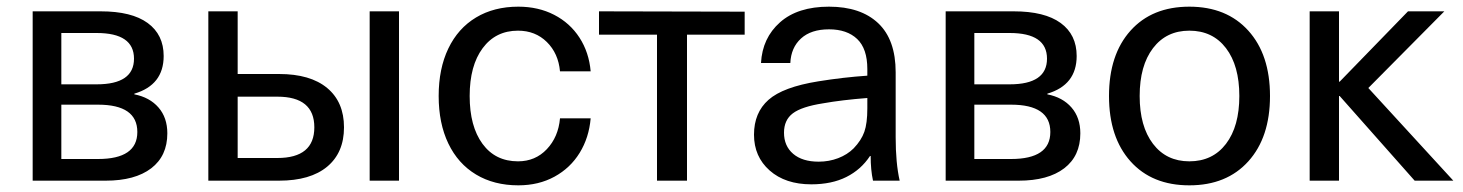

<svg xmlns="http://www.w3.org/2000/svg" viewBox="-20 -542 4388 576"><path d="M471 -374Q471 -287 383 -261V-259Q429 -250 455.5 -219.5Q482 -189 482 -142Q482 -74 433.5 -37Q385 0 297 0H78V-508H282Q375 -508 423 -473Q471 -438 471 -374ZM164 -289H270Q382 -289 382 -366Q382 -443 270 -443H164ZM164 -65H274Q392 -65 392 -146Q392 -228 274 -228H164Z M817 -320Q911 -320 961.5 -278Q1012 -236 1012 -160Q1012 -84 961.5 -42Q911 0 817 0H605V-508H693V-320ZM693 -68H812Q923 -68 923 -160Q923 -252 812 -252H693ZM1089 0V-508H1177V0Z M1752 -328H1660Q1655 -382 1620.5 -416Q1586 -450 1534 -450Q1467 -450 1428 -397.5Q1389 -345 1389 -254Q1389 -163 1427.5 -110.5Q1466 -58 1534 -58Q1586 -58 1620.5 -94.5Q1655 -131 1660 -187H1752Q1747 -129 1719 -83.5Q1691 -38 1643.5 -12Q1596 14 1535 14Q1462 14 1408 -18.5Q1354 -51 1325 -111.5Q1296 -172 1296 -254Q1296 -336 1325 -396.5Q1354 -457 1408 -489.5Q1462 -522 1535 -522Q1595 -522 1642.5 -497.5Q1690 -473 1718.5 -429Q1747 -385 1752 -328Z M2041 -438V0H1951V-438H1777V-508L2214 -507V-438Z M2667 -325V-130Q2667 -53 2679 0H2599Q2592 -32 2592 -74H2590Q2563 -33 2519 -11Q2475 11 2414 11Q2336 11 2289 -30.5Q2242 -72 2242 -138Q2242 -204 2285.5 -242.5Q2329 -281 2435 -298Q2509 -310 2582 -315V-335Q2582 -396 2551.5 -425Q2521 -454 2467 -454Q2413 -454 2383 -426.5Q2353 -399 2351 -353H2263Q2267 -428 2320 -475Q2373 -522 2467 -522Q2562 -522 2614.5 -472.5Q2667 -423 2667 -325ZM2449 -232Q2385 -222 2358.5 -202Q2332 -182 2332 -144Q2332 -104 2359.5 -80.5Q2387 -57 2436 -57Q2467 -57 2494.5 -67.5Q2522 -78 2541 -97Q2564 -121 2573 -146.5Q2582 -172 2582 -217V-248Q2505 -242 2449 -232Z M3210 -374Q3210 -287 3122 -261V-259Q3168 -250 3194.5 -219.5Q3221 -189 3221 -142Q3221 -74 3172.5 -37Q3124 0 3036 0H2817V-508H3021Q3114 -508 3162 -473Q3210 -438 3210 -374ZM2903 -289H3009Q3121 -289 3121 -366Q3121 -443 3009 -443H2903ZM2903 -65H3013Q3131 -65 3131 -146Q3131 -228 3013 -228H2903Z M3548 -522Q3660 -522 3725 -450Q3790 -378 3790 -254Q3790 -130 3725 -58Q3660 14 3548 14Q3436 14 3371.5 -58Q3307 -130 3307 -254Q3307 -378 3371.5 -450Q3436 -522 3548 -522ZM3548 -58Q3618 -58 3658 -110.5Q3698 -163 3698 -254Q3698 -345 3658 -397.5Q3618 -450 3548 -450Q3479 -450 3439 -397.5Q3399 -345 3399 -254Q3399 -163 3439 -110.5Q3479 -58 3548 -58Z M4224 0 3999 -254H3997V0H3909V-508H3997V-297H3999L4204 -508H4313L4085 -278L4340 0Z"/></svg>

Font: CST
Style: Regular
Weight: 400
Version: Version 1.00